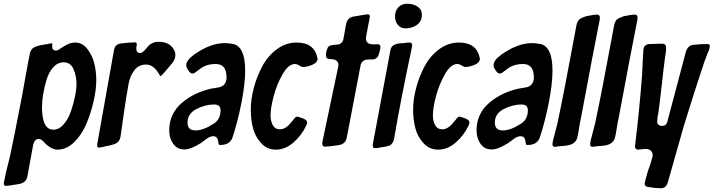

<svg xmlns="http://www.w3.org/2000/svg" viewBox="-84 -794 3824 1029"><path d="M196 -562V-544Q196 -523 217 -523Q221 -523 227 -526Q231 -527 237 -532Q240 -534 247 -538.5Q254 -543 259 -546Q290 -566 319 -566Q358 -566 385 -530.5Q412 -495 422 -451.5Q432 -408 432 -364Q432 -316 418.5 -255Q405 -194 380.5 -134Q356 -74 314.5 -33Q273 8 225 8Q196 8 166 -18Q162 -21 153.5 -30.5Q145 -40 138.5 -44.5Q132 -49 123 -49Q102 -49 94 -19L63 150Q60 168 49.5 177.5Q39 187 28 190Q17 193 -6 196L-30 200Q-44 202 -51 202Q-64 202 -64 190Q-64 186 -50 122Q-36 68 -31 46Q-10 -51 34 -279Q41 -317 54.5 -393Q68 -469 76 -507Q81 -528 93 -536.5Q105 -545 129 -551Q137 -553 140 -553L148 -554Q150 -555 153.5 -555.5Q157 -556 159 -556Q174 -558 178 -560Q194 -562 196 -562ZM202 -99Q232 -99 257 -127.5Q282 -156 296 -197Q310 -238 318 -277.5Q326 -317 326 -344Q326 -387 310 -423.5Q294 -460 257 -460Q225 -460 201 -433Q177 -406 165 -365Q153 -324 147 -287Q141 -250 141 -221Q141 -99 202 -99Z M776 -386Q775 -387 773 -389L772 -391Q741 -448 699 -448Q659 -448 635.5 -416.5Q612 -385 605 -344Q586 -239 562 -62Q558 -35 535 -24Q519 -18 510 -16L493 -12Q488 -12 482 -10L462 -5Q446 -3 444 -3Q437 -3 437 -14V-21L527 -526Q532 -556 563 -561L601 -565Q627 -567 640 -567Q649 -567 649 -556Q649 -548 648 -545L646 -538Q646 -510 666 -510Q675 -510 679 -514L689 -522Q694 -527 696 -530L701 -535Q724 -570 767 -570Q833 -570 854 -515Q856 -505 856 -501Q856 -475 836 -452L790 -398Q787 -394 780 -388L778 -387L777 -386Z M904 7Q866 7 844.5 -23Q823 -53 823 -95Q823 -184 890 -242Q957 -300 1053 -320Q1063 -322 1067 -322L1090 -326Q1130 -335 1130 -380Q1130 -451 1072 -451Q1021 -451 987 -424Q973 -414 963 -406Q956 -400 947 -400Q936 -400 926 -416Q914 -432 914 -445Q914 -456 923 -469.5Q932 -483 942 -490L947 -493L954 -500Q1043 -563 1120 -563Q1139 -563 1167 -558Q1230 -542 1230 -416Q1230 -343 1209.5 -240.5Q1189 -138 1162 -57Q1148 -17 1096 -17Q1092 -17 1090.5 -18Q1089 -19 1088 -21.5Q1087 -24 1087 -25V-27L1086 -31V-33Q1085 -34 1085 -36V-39Q1085 -41 1084 -42Q1082 -50 1080 -53Q1074 -64 1058 -64Q1051 -64 1042 -60.5Q1033 -57 1027.5 -53Q1022 -49 1010 -40Q998 -31 992 -27Q938 7 904 7ZM921 -137Q921 -95 964 -95Q1006 -95 1061 -131Q1098 -154 1098 -203Q1098 -234 1064 -234Q1016 -234 968.5 -209.5Q921 -185 921 -137Z M1394 8Q1347 8 1315 -27.5Q1283 -63 1271.5 -109Q1260 -155 1260 -206Q1260 -261 1276 -322Q1292 -383 1321.5 -438.5Q1351 -494 1399.5 -530Q1448 -566 1506 -566Q1602 -566 1618 -480Q1618 -459 1590.5 -447Q1563 -435 1539 -435Q1534 -435 1532 -437L1523 -441Q1509 -451 1496 -451Q1462 -451 1430.5 -396Q1399 -341 1382.5 -278Q1366 -215 1366 -175Q1366 -146 1378 -123.5Q1390 -101 1416 -101Q1448 -101 1477 -139Q1485 -147 1495 -161Q1503 -169 1508 -169Q1512 -169 1529.5 -163Q1547 -157 1552 -153Q1562 -147 1562 -137Q1562 -132 1558 -123Q1534 -70 1489.5 -31Q1445 8 1394 8Z M1658 -8Q1643 -8 1643 -24Q1643 -32 1644 -34L1729 -438V-440L1730 -444Q1730 -477 1688 -477Q1678 -478 1674 -479Q1670 -480 1666.5 -484.5Q1663 -489 1663 -498Q1663 -519 1671 -535Q1675 -547 1688 -550L1699 -553Q1708 -553 1711 -554Q1724 -555 1731 -556Q1738 -557 1746.5 -565Q1755 -573 1757 -588L1771 -666Q1779 -699 1809 -705L1851 -712Q1853 -713 1856 -713L1875 -716Q1878 -716 1880 -717H1889Q1898 -717 1898 -705Q1898 -699 1897 -698L1879 -603V-601L1878 -598V-596Q1877 -594 1877 -588Q1877 -563 1904 -557Q1911 -556 1923 -556Q1927 -556 1932 -556.5Q1937 -557 1939 -557Q1955 -557 1955 -542Q1955 -534 1952 -525Q1950 -514 1947 -506Q1943 -491 1935 -484Q1927 -477 1918.5 -476Q1910 -475 1890 -475Q1854 -475 1848 -441L1775 -59Q1769 -21 1729 -16Q1678 -8 1658 -8Z M2088 -642Q2064 -642 2048.5 -660.5Q2033 -679 2033 -706Q2033 -736 2051 -755Q2069 -774 2098 -774Q2131 -774 2154 -758.5Q2177 -743 2177 -714Q2177 -680 2151 -661Q2125 -642 2088 -642ZM1924 0Q1914 0 1914 -13V-21L2008 -523Q2012 -548 2032 -555Q2041 -560 2054 -561Q2058 -562 2067 -562.5Q2076 -563 2080 -563Q2095 -566 2112 -566Q2125 -566 2125 -550L2124 -545V-543Q2061 -247 2028 -49Q2023 -25 2004 -14Q1984 -7 1956 -4Q1941 0 1924 0Z M2264 8Q2217 8 2185 -27.5Q2153 -63 2141.5 -109Q2130 -155 2130 -206Q2130 -261 2146 -322Q2162 -383 2191.5 -438.5Q2221 -494 2269.5 -530Q2318 -566 2376 -566Q2472 -566 2488 -480Q2488 -459 2460.5 -447Q2433 -435 2409 -435Q2404 -435 2402 -437L2393 -441Q2379 -451 2366 -451Q2332 -451 2300.5 -396Q2269 -341 2252.5 -278Q2236 -215 2236 -175Q2236 -146 2248 -123.5Q2260 -101 2286 -101Q2318 -101 2347 -139Q2355 -147 2365 -161Q2373 -169 2378 -169Q2382 -169 2399.5 -163Q2417 -157 2422 -153Q2432 -147 2432 -137Q2432 -132 2428 -123Q2404 -70 2359.5 -31Q2315 8 2264 8Z M2551 7Q2513 7 2491.5 -23Q2470 -53 2470 -95Q2470 -184 2537 -242Q2604 -300 2700 -320Q2710 -322 2714 -322L2737 -326Q2777 -335 2777 -380Q2777 -451 2719 -451Q2668 -451 2634 -424Q2620 -414 2610 -406Q2603 -400 2594 -400Q2583 -400 2573 -416Q2561 -432 2561 -445Q2561 -456 2570 -469.5Q2579 -483 2589 -490L2594 -493L2601 -500Q2690 -563 2767 -563Q2786 -563 2814 -558Q2877 -542 2877 -416Q2877 -343 2856.5 -240.5Q2836 -138 2809 -57Q2795 -17 2743 -17Q2739 -17 2737.5 -18Q2736 -19 2735 -21.5Q2734 -24 2734 -25V-27L2733 -31V-33Q2732 -34 2732 -36V-39Q2732 -41 2731 -42Q2729 -50 2727 -53Q2721 -64 2705 -64Q2698 -64 2689 -60.5Q2680 -57 2674.5 -53Q2669 -49 2657 -40Q2645 -31 2639 -27Q2585 7 2551 7ZM2568 -137Q2568 -95 2611 -95Q2653 -95 2708 -131Q2745 -154 2745 -203Q2745 -234 2711 -234Q2663 -234 2615.5 -209.5Q2568 -185 2568 -137Z M2888 -73Q2891 -82 2903 -131Q2938 -294 2989 -571Q2992 -586 2996 -609L2998 -619Q3002 -642 3005 -657Q3010 -681 3021 -690Q3032 -699 3057 -707Q3100 -716 3116 -716Q3131 -716 3131 -698Q3131 -690 3130 -688Q3122 -643 3087 -467Q3077 -414 3057.5 -309.5Q3038 -205 3028 -153Q3024 -138 3019.5 -107.5Q3015 -77 3011 -61Q3003 -18 2946 -13Q2922 -11 2911 -10L2890 -7Q2877 -7 2877 -21Q2877 -35 2888 -73Z M3090 -73Q3093 -82 3105 -131Q3140 -294 3191 -571Q3194 -586 3198 -609L3200 -619Q3204 -642 3207 -657Q3212 -681 3223 -690Q3234 -699 3259 -707Q3302 -716 3318 -716Q3333 -716 3333 -698Q3333 -690 3332 -688Q3324 -643 3289 -467Q3279 -414 3259.5 -309.5Q3240 -205 3230 -153Q3226 -138 3221.5 -107.5Q3217 -77 3213 -61Q3205 -18 3148 -13Q3124 -11 3113 -10L3092 -7Q3079 -7 3079 -21Q3079 -35 3090 -73Z M3371 189Q3371 183 3388 124Q3403 85 3411 52Q3414 46 3414 38Q3414 21 3402.5 12.5Q3391 4 3376 4Q3368 4 3355 6Q3342 8 3336 8Q3319 8 3319 -12Q3319 -16 3320 -17Q3345 -225 3357 -392Q3358 -410 3360 -455Q3362 -500 3364 -524Q3365 -555 3395 -558Q3441 -560 3465 -560Q3486 -560 3486 -537Q3486 -517 3481 -492Q3474 -442 3463 -342.5Q3452 -243 3445 -193L3443 -181Q3441 -173 3440 -168Q3438 -152 3438 -142Q3438 -131 3446 -125Q3454 -119 3463 -119Q3486 -119 3492 -140L3592 -517Q3604 -553 3635 -554Q3667 -558 3708 -558Q3720 -558 3720 -547Q3720 -532 3708 -508Q3705 -499 3699 -483.5Q3693 -468 3691 -463Q3641 -315 3580 -116Q3577 -107 3496 180Q3487 215 3458 215Q3429 215 3389 208Q3371 206 3371 189Z"/></svg>

Font: Bangerz Fix
Style: Regular
Weight: 400
Designer: vernon adams
Foundry: Vernon Adams
Version: Version 2.10;December 28, 2023;FontCreator 13.0.0.2683 64-bi